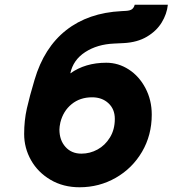

<svg xmlns="http://www.w3.org/2000/svg" viewBox="-20 -779 729 811"><path d="M82 -213Q82 -270 93.5 -321Q105 -372 126 -442Q166 -578 259.5 -651.5Q353 -725 493 -732L511 -733Q530 -734 538 -740.5Q546 -747 549 -759H689Q685 -720 663 -684Q641 -648 600.5 -624Q560 -600 503 -597L462 -595Q391 -592 340 -559Q289 -526 277 -469Q340 -514 429 -514Q480 -514 524 -485.5Q568 -457 594.5 -406.5Q621 -356 621 -295Q621 -208 580 -138Q539 -68 469 -28Q399 12 316 12Q247 12 193.5 -19.5Q140 -51 111 -102.5Q82 -154 82 -213ZM465 -277Q465 -318 438 -343Q411 -368 369 -368Q318 -368 282.5 -339Q247 -310 235 -262Q231 -243 231 -232Q231 -187 256.5 -158.5Q282 -130 324 -130Q360 -130 392 -147.5Q424 -165 444.5 -198.5Q465 -232 465 -277Z"/></svg>

Font: Arvo
Style: Bold Italic
Weight: 700
Italic angle: -13°
Designer: Anton Koovit (Cyrillic Expansion: Cyreal)
Foundry: Anton Koovit, Yassin Baggar
Version: Version 3.000